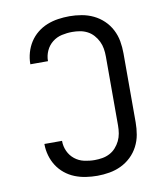

<svg xmlns="http://www.w3.org/2000/svg" viewBox="-84 -813 768 890"><g transform="rotate(-10 300.0 -367.5)"><path d="M303 8Q276 8 249 4Q222 0 197 -10Q172 -20 151 -37Q130 -54 115.5 -76.5Q101 -99 93.5 -125.5Q86 -152 86 -178V-180H169V-179Q169 -154 179.5 -131Q190 -108 209.5 -92.5Q229 -77 253.5 -71.5Q278 -66 303 -66Q321 -66 339 -69Q357 -72 373.5 -80.5Q390 -89 402.5 -103Q415 -117 423 -133.5Q431 -150 434 -168Q437 -186 437 -205V-530Q437 -549 434 -567Q431 -585 423 -601.5Q415 -618 402.5 -632Q390 -646 373.5 -654.5Q357 -663 339 -666Q321 -669 303 -669Q278 -669 253.5 -663.5Q229 -658 209.5 -642.5Q190 -627 179.5 -604Q169 -581 169 -556V-555H86V-557Q86 -583 93.5 -609.5Q101 -636 115.5 -658.5Q130 -681 151 -698Q172 -715 197 -725Q222 -735 249 -739Q276 -743 303 -743Q331 -743 360 -738Q389 -733 415 -720.5Q441 -708 462 -688Q483 -668 496.5 -642Q510 -616 515 -587.5Q520 -559 520 -530V-205Q520 -176 515 -147.5Q510 -119 496.5 -93Q483 -67 462 -47Q441 -27 415 -14.5Q389 -2 360 3Q331 8 303 8Z"/></g></svg>

Font: Iosevka Aile
Style: Regular
Weight: 400
Designer: Belleve Invis
Foundry: Belleve Invis
Version: Version 28.0.1; ttfautohint (v1.8.4)